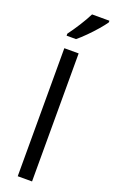

<svg xmlns="http://www.w3.org/2000/svg" viewBox="-187 -1031 636 1071"><g transform="rotate(20 131.0 -495.0)"><path d="M163 0H78V-760H163ZM262 -980Q249 -961 224.5 -932.5Q200 -904 172 -876Q144 -848 122 -830H66V-842Q90 -874 116 -915Q142 -956 159 -990H262Z"/></g></svg>

Font: Noto Sans Sinhala UI SemiCondensed
Style: Regular
Weight: 400
Width: 4
Designer: Jelle Bosma - Monotype Design Team
Foundry: Monotype Imaging Inc.
Version: Version 2.006; ttfautohint (v1.8.4.7-5d5b)